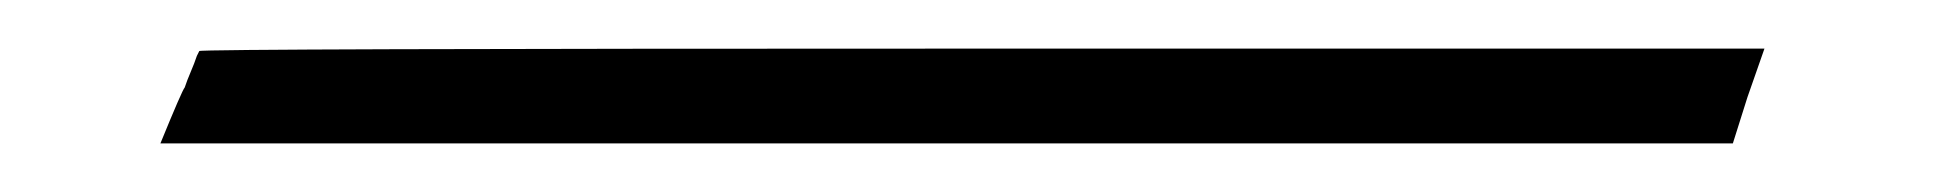

<svg xmlns="http://www.w3.org/2000/svg" viewBox="-20 -295 796 79"><path d="M62 -274Q62 -275 384 -275H706L699 -255L693 -236H46Q55 -258 56 -259Q57 -262 58.5 -265.5Q60 -269 61 -272Z"/></svg>

Font: MathJax_Fraktur
Style: Regular
Weight: 400
Version: Version 1.1